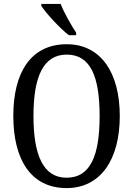

<svg xmlns="http://www.w3.org/2000/svg" viewBox="-20 -951 681 981"><path d="M332 -771H369V-784C344 -822 307 -886 290 -931H191V-921C213 -886 285 -807 332 -771ZM320 10C495 10 592 -137 592 -358C592 -580 495 -725 321 -725C137 -725 48 -580 48 -359C48 -137 137 10 320 10ZM320 -43C200 -43 151 -160 151 -358C151 -557 200 -672 321 -672C444 -672 489 -557 489 -358C489 -160 444 -43 320 -43Z"/></svg>

Font: Noto Serif Lao Cond
Style: Regular
Weight: 400
Width: 3
Designer: Monotype Design Team
Foundry: Monotype Imaging Inc.
Version: Version 2.004